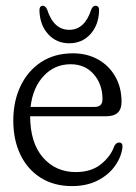

<svg xmlns="http://www.w3.org/2000/svg" viewBox="-20 -620 459 650"><path d="M391.5 -275Q391.5 -226.5 340.5 -226.5H82Q82.5 -136 125.5 -86.8Q168.5 -37.5 236.5 -37.5Q289 -37.5 322 -64.2Q355 -91 366.5 -124.5Q373 -137.5 383 -137.5Q396.5 -137.5 394.5 -120Q390 -86.5 368.2 -56.8Q346.5 -27 309.8 -8.5Q273 10 224 10Q162.5 10 117.8 -18.2Q73 -46.5 49 -96.5Q25 -146.5 25 -212Q25 -277 49.5 -328.5Q74 -380 119.2 -409.8Q164.5 -439.5 227 -439.5Q274.5 -439.5 311.8 -418.8Q349 -398 370.2 -361Q391.5 -324 391.5 -275ZM219 -402.5Q165 -402.5 128 -363Q91 -323.5 83.5 -258H300Q327 -258 327 -284Q327 -334.5 297.5 -368.5Q268 -402.5 219 -402.5ZM214.5 -519Q267 -519 289 -588Q294.5 -600.5 303 -600.5Q316.5 -600.5 315.5 -583Q313.5 -534 285.5 -503.8Q257.5 -473.5 214.5 -473.5Q171.5 -473.5 143.5 -503.8Q115.5 -534 113.5 -583Q113 -600.5 125.5 -600.5Q133.5 -600.5 139.5 -588Q161.5 -519 214.5 -519Z"/></svg>

Font: Fraunces 144pt S100 Light
Style: Regular
Weight: 300
Version: Version 1.000; ttfautohint (v1.8.3)